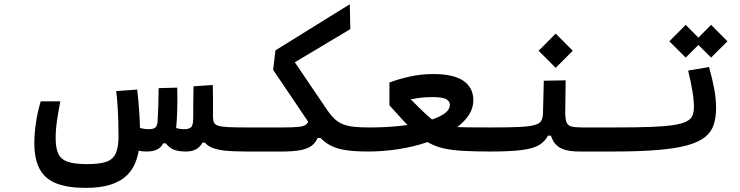

<svg xmlns="http://www.w3.org/2000/svg" viewBox="-20 -725 3556 923"><path d="M392.6 178.2Q305.7 178.2 251 156.7Q196.3 135.3 170.7 87.6Q145 40 145 -38.1Q145 -79.6 152.6 -133.1Q160.2 -186.5 175.8 -237.8H270Q260.3 -189 253.9 -145Q247.6 -101.1 247.6 -61.5Q247.6 -13.7 260 13.7Q272.5 41 305.4 52.5Q338.4 64 398.4 64Q456.5 64 489.5 53.2Q522.5 42.5 536.1 13.2Q549.8 -16.1 549.8 -70.3Q549.8 -98.6 548.8 -135.5Q547.9 -172.4 545.4 -211.9Q543 -251.5 538.6 -287.1L639.6 -294.4Q645.5 -242.7 649.4 -187.5Q653.3 -132.3 653.3 -80.1Q653.3 -10.7 637.5 38.6Q621.6 87.9 589.1 118.7Q556.6 149.4 507.8 163.8Q459 178.2 392.6 178.2ZM686 3.4Q651.9 3.4 626.5 -6.3Q601.1 -16.1 574.7 -39.6L604 -130.4Q627.4 -116.7 650.9 -110.4Q674.3 -104 695.8 -104Q718.3 -104 727.3 -112.5Q736.3 -121.1 737.8 -143.6Q739.7 -173.3 741 -214.6Q742.2 -255.9 742.7 -301.3L832 -303.7Q833 -271.5 832.8 -239.5Q832.5 -207.5 831.3 -177Q830.1 -146.5 827.6 -118.2Q825.7 -95.7 817.4 -72.8Q809.1 -49.8 801.3 -36.1H764.6Q754.4 -15.6 734.9 -6.1Q715.3 3.4 686 3.4ZM872.1 3.4Q821.8 3.4 796.6 -16.4Q771.5 -36.1 754.9 -70.3L782.2 -129.9Q803.2 -118.2 822.5 -111.1Q841.8 -104 865.7 -104Q890.6 -104 899.7 -114.7Q908.7 -125.5 908.7 -155.8Q908.7 -188.5 909.2 -225.1Q909.7 -261.7 910.2 -310.1L1002.9 -316.4Q1003.9 -283.2 1003.9 -257.8Q1003.9 -232.4 1003.9 -210.7Q1003.9 -189 1003.9 -165Q1003.9 -148.4 1001 -125.7Q998 -103 991.7 -80.1Q985.4 -57.1 974.1 -39.6H953.6Q940.9 -16.6 921.1 -6.6Q901.4 3.4 872.1 3.4ZM1166 3.4Q1100.1 3.4 1059.3 -1.2Q1018.6 -5.9 995.4 -16.6Q972.2 -27.3 960.2 -45.7Q948.2 -64 939.9 -91.3L1003.9 -165Q1003.9 -147 1008.5 -136.2Q1013.2 -125.5 1029.5 -120.4Q1045.9 -115.2 1079.8 -113.8Q1113.8 -112.3 1171.9 -112.3Q1190.4 -112.3 1199.5 -98.6Q1208.5 -85 1208.5 -62Q1208.5 -25.4 1196 -11Q1183.6 3.4 1166 3.4Z M1752 3.4Q1692.9 3.4 1651.4 -2Q1609.9 -7.3 1580.1 -20.3Q1550.3 -33.2 1526.6 -56.2Q1502.9 -79.1 1478.5 -114.7L1293 -389.2L1304.2 -482.9L1661.6 -704.6L1664.1 -585L1341.8 -392.6L1366.7 -470.7L1553.2 -195.8Q1571.8 -168.5 1590.1 -151.9Q1608.4 -135.3 1631.1 -126.7Q1653.8 -118.2 1684.6 -115.2Q1715.3 -112.3 1757.8 -112.3Q1772.9 -112.3 1780.3 -98.4Q1787.6 -84.5 1787.6 -63.5Q1787.6 -25.9 1776.4 -11.2Q1765.1 3.4 1752 3.4ZM1166 3.4 1171.9 -112.3H1338.4Q1392.6 -112.3 1418.7 -115.5Q1444.8 -118.7 1454.3 -128.9Q1463.9 -139.2 1468.3 -159.7L1550.8 -148.4L1536.1 -61.5H1506.8Q1497.1 -39.1 1478.5 -24.7Q1460 -10.3 1426 -3.4Q1392.1 3.4 1334.5 3.4Z M1750 3.4 1757.8 -112.3Q1831.1 -112.3 1899.9 -119.4Q1968.8 -126.5 2023.7 -140.6Q2078.6 -154.8 2110.6 -175Q2142.6 -195.3 2142.6 -221.2Q2142.6 -237.8 2125.5 -248Q2108.4 -258.3 2055.7 -258.3Q2020 -258.3 1987.3 -253.2Q1954.6 -248 1924.8 -240.7L1931.6 -270.5Q1967.8 -234.4 1991.2 -210.9Q2014.6 -187.5 2033.2 -170.9Q2051.8 -154.3 2072.3 -138.2Q2085 -128.9 2103.5 -123.5Q2122.1 -118.2 2152.3 -115.7Q2182.6 -113.3 2229.5 -112.8Q2276.4 -112.3 2344.7 -112.3Q2383.3 -112.3 2392.8 -99.6Q2402.3 -86.9 2402.3 -57.6Q2402.3 -23.9 2389.4 -10.3Q2376.5 3.4 2336.9 3.4Q2260.7 3.4 2206.5 0.2Q2152.3 -2.9 2113.3 -11.7Q2074.2 -20.5 2043.7 -37.4Q2013.2 -54.2 1983.9 -80.6Q1950.2 -110.8 1921.6 -142.1Q1893.1 -173.3 1852.1 -218.8V-328.1Q1895 -344.7 1949.7 -356.9Q2004.4 -369.1 2064 -369.1Q2160.2 -369.1 2207.8 -336.4Q2255.4 -303.7 2255.4 -243.7Q2255.4 -199.2 2226.1 -161.1Q2196.8 -123 2146.2 -92.5Q2095.7 -62 2031.2 -40.5Q1966.8 -19 1894.3 -7.8Q1821.8 3.4 1750 3.4Z M2337.9 3.4 2343.8 -112.3Q2428.7 -112.3 2478 -114.7Q2527.3 -117.2 2551.3 -124.3Q2575.2 -131.3 2582.5 -145Q2589.8 -158.7 2590.3 -181.6L2594.2 -336.9L2699.2 -338.9L2697.3 -187.5Q2697.3 -153.8 2690.2 -132.6Q2683.1 -111.3 2672.9 -97.9Q2662.6 -84.5 2650.9 -72.8H2614.3Q2599.6 -44.4 2571.3 -27.6Q2543 -10.7 2488 -3.7Q2433.1 3.4 2337.9 3.4ZM2923.8 3.4Q2895.5 3.4 2867.7 3.4Q2839.8 3.4 2813.7 3.4Q2787.6 3.4 2765.1 3.4Q2714.8 3.4 2685.3 -8.5Q2655.8 -20.5 2641.4 -44.2Q2627 -67.9 2621.6 -102.1L2697.3 -187.5Q2697.3 -153.8 2703.1 -137.9Q2709 -122.1 2726.3 -117.2Q2743.7 -112.3 2779.3 -112.3Q2815.9 -112.3 2850.8 -112.3Q2885.7 -112.3 2929.7 -112.3Q2948.2 -112.3 2957.3 -98.6Q2966.3 -85 2966.3 -62Q2966.3 -25.4 2953.9 -11Q2941.4 3.4 2923.8 3.4ZM2651.4 -398.9 2569.3 -481 2651.4 -563.5 2733.4 -481Z M2923.8 3.4Q2913.1 3.4 2908.7 -12Q2904.3 -27.3 2904.3 -59.6Q2904.3 -89.4 2912.4 -100.8Q2920.4 -112.3 2929.7 -112.3Q3035.2 -112.3 3105.2 -114.7Q3175.3 -117.2 3217.5 -123.8Q3259.8 -130.4 3281 -141.6Q3302.2 -152.8 3309.1 -169.9Q3315.9 -187 3315.9 -210.9Q3315.9 -245.1 3308.3 -289.1Q3300.8 -333 3288.1 -385.7L3388.7 -402.8Q3404.8 -344.7 3413.6 -296.9Q3422.4 -249 3422.4 -206.1Q3422.4 -161.1 3411.4 -126.5Q3400.4 -91.8 3370.6 -67.1Q3340.8 -42.5 3285.4 -26.9Q3230 -11.2 3141.4 -3.9Q3052.7 3.4 2923.8 3.4ZM3398.4 -448.2 3319.8 -526.4 3398.4 -605.5 3477.1 -526.4ZM3276.4 -448.2 3197.8 -526.4 3276.4 -605.5 3355 -526.4Z"/></svg>

Font: Cascadia Code Medium
Style: Regular
Weight: 500
Monospace: yes
Designer: Aaron Bell
Foundry: Saja Typeworks
Version: Version 2407.024